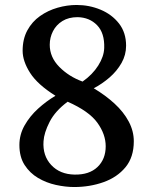

<svg xmlns="http://www.w3.org/2000/svg" viewBox="-20 -736 605 772"><path d="M278 16Q243 16 204.5 7.5Q166 -1 133 -20.5Q100 -40 79 -72.5Q58 -105 58 -153Q58 -195 79 -232Q100 -269 133 -299Q166 -329 203 -351Q131 -396 101 -443Q71 -490 71 -532Q71 -579 90 -614Q109 -649 141 -671.5Q173 -694 211.5 -705Q250 -716 288 -716Q339 -716 384.5 -697Q430 -678 458.5 -641.5Q487 -605 487 -552Q487 -515 468.5 -482.5Q450 -450 420.5 -424.5Q391 -399 357 -381Q404 -353 440.5 -319.5Q477 -286 497.5 -247.5Q518 -209 518 -168Q518 -104 484.5 -63.5Q451 -23 396 -3.5Q341 16 278 16ZM280 -34Q339 -33 372 -64.5Q405 -96 405 -148Q405 -196 371.5 -242.5Q338 -289 252 -327Q202 -290 179.5 -246Q157 -202 155 -168Q151 -110 186 -72.5Q221 -35 280 -34ZM312 -408Q352 -436 375 -472.5Q398 -509 399 -543Q401 -603 370.5 -634.5Q340 -666 292 -667Q256 -667 231 -651.5Q206 -636 193 -610.5Q180 -585 180 -556Q180 -506 218.5 -467Q257 -428 312 -408Z"/></svg>

Font: Lora Medium
Style: Regular
Weight: 500
Designer: Olga Karpushina, Alexei Vanyashin (Cyrillic)
Foundry: Cyreal
Version: Version 3.004